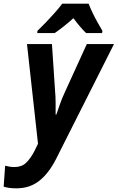

<svg xmlns="http://www.w3.org/2000/svg" viewBox="-92 -786 641 1046"><path d="M-2 240Q-26 240 -42.5 237.5Q-59 235 -72 231L-64 117Q-52 120 -39.5 122Q-27 124 -13 124Q26 124 50 101Q74 78 94 40L115 -3L55 -546H191L208 -291Q211 -260 211 -225Q211 -190 211 -162H215Q224 -188 235 -219.5Q246 -251 261 -283L381 -546H529L214 79Q174 158 122 199Q70 240 -2 240ZM112 -618Q133 -638 157.5 -663.5Q182 -689 206 -716Q230 -743 247 -766H391Q399 -744 412 -717Q425 -690 439.5 -664Q454 -638 466 -618L464 -606H377Q361 -621 342.5 -643Q324 -665 308 -687Q256 -640 206 -606H111Z"/></svg>

Font: Noto Sans SemiCondensed
Style: Bold Italic
Weight: 700
Width: 4
Italic angle: -12°
Designer: Monotype Design Team
Foundry: Monotype Imaging Inc.
Version: Version 2.013; ttfautohint (v1.8.4.7-5d5b)